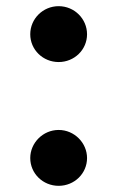

<svg xmlns="http://www.w3.org/2000/svg" viewBox="-20 -586 380 622"><path d="M170 -385C221 -385 262 -425 262 -475C262 -525 221 -566 170 -566C119 -566 78 -525 78 -475C78 -425 119 -385 170 -385ZM170 16C221 16 262 -24 262 -74C262 -123 221 -165 170 -165C119 -165 78 -123 78 -74C78 -24 119 16 170 16Z"/></svg>

Font: Noto Serif CJK JP Black
Style: Regular
Weight: 900
Designer: Ryoko NISHIZUKA 西塚涼子 (kana & ideographs); Frank Grießhammer (Latin, Greek & Cyrillic); Wenlong ZHANG 张文龙 (bopomofo); San
Foundry: Adobe Systems Incorporated
Version: Version 1.001;PS 1.001;hotconv 16.6.54;makeotf.lib2.5.65590